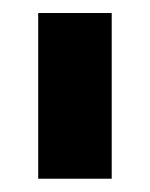

<svg xmlns="http://www.w3.org/2000/svg" viewBox="-20 -700 228 292"><path d="M38.1 -428.2V-680.2H149.9V-428.2Z"/></svg>

Font: Margherita Black
Style: Regular
Weight: 900
Designer: James Puckett
Foundry: Dunwich Type Founders
Version: Version 1.008;hotconv 1.0.109;makeotfexe 2.5.65596